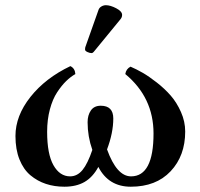

<svg xmlns="http://www.w3.org/2000/svg" viewBox="-20 -704 766 734"><path d="M688 -201.2Q688 -108.4 632.3 -49.3Q576.7 9.8 480 9.8Q395 9.8 356 -65.9Q334.5 -26.4 303 -8.3Q271.5 9.8 226.1 9.8Q188 9.8 155.5 -1Q123 -11.7 96.4 -33.9Q69.8 -56.2 54.4 -94.5Q39.1 -132.8 39.1 -184.1Q39.1 -261.2 96.4 -333.5Q153.8 -405.8 249 -451.2Q266.6 -442.9 268.1 -420.9Q250 -410.6 232.9 -394Q215.8 -377.4 198.5 -351.3Q181.2 -325.2 170.7 -285.9Q160.2 -246.6 160.2 -200.2Q160.2 -115.2 184.3 -72.5Q208.5 -29.8 248 -29.8Q275.4 -29.8 295.4 -54.2Q315.4 -78.6 333 -130.9Q314.9 -182.1 314.9 -236.8Q314.9 -263.7 327.4 -281.7Q339.8 -299.8 365.2 -299.8Q413.1 -299.8 413.1 -251Q413.1 -196.3 389.2 -132.8Q426.3 -29.8 481 -29.8Q566.9 -29.8 566.9 -193.8Q566.9 -331.5 459 -420.9Q461.9 -440.4 479 -449.2Q501.5 -439.5 525.4 -425.8Q549.3 -412.1 579.6 -388.4Q609.9 -364.7 632.8 -338.4Q655.8 -312 671.9 -275.6Q688 -239.3 688 -201.2ZM384.8 -684.1Q401.9 -684.1 424.3 -672.4Q446.8 -660.6 446.8 -647Q446.8 -638.2 440.9 -630.9L340.8 -508.8Q335 -501 330.1 -501Q323.2 -501 314.2 -505.1Q305.2 -509.3 305.2 -514.2Q305.2 -521 306.2 -523.9L356.9 -667Q359.9 -674.8 367.9 -679.4Q376 -684.1 384.8 -684.1Z"/></svg>

Font: Common Serif SemiBold
Style: Regular
Weight: 600
Designer: Philipp H. Poll, Khaled Hosny
Foundry: Stefan Peev, Context Ltd.
Version: Version 1.026